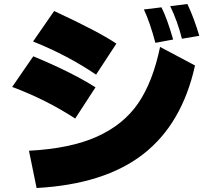

<svg xmlns="http://www.w3.org/2000/svg" viewBox="-20 -857 1040 961"><path d="M41 -421.9 146.5 -575.2Q337.9 -496.1 458 -419.9L356.4 -263.7Q210.9 -358.4 41 -421.9ZM125 -102.5Q332 -113.3 464.8 -172.9Q597.7 -232.4 671.4 -339.8Q745.1 -447.3 781.2 -622.1L956.1 -529.3Q891.6 -237.3 697.3 -85.9Q502.9 65.4 163.1 84ZM145.5 -649.4 251 -801.8Q470.7 -700.2 562.5 -638.7L460.9 -483.4Q318.4 -580.1 145.5 -649.4ZM700.2 -809.6 788.1 -820.3Q815.4 -767.6 846.7 -659.2L757.8 -642.6Q730.5 -745.1 700.2 -809.6ZM832 -826.2 918 -836.9Q951.2 -766.6 977.5 -677.7L890.6 -663.1Q869.1 -749 832 -826.2Z"/></svg>

Font: GenEi M Gothic v2 Black
Style: Regular
Weight: 900
Version: Version 2.0